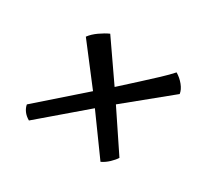

<svg xmlns="http://www.w3.org/2000/svg" viewBox="-89 -608 666 625"><g transform="rotate(30 244.0 -295.5)"><path d="M77 -107Q63 -115 55 -126Q47 -137 45 -149L210 -294L101 -436Q112 -451 130.5 -464Q149 -477 165 -484L264 -341Q296 -370 324.5 -396Q353 -422 376.5 -444Q400 -466 415 -483Q432 -473 444.5 -457.5Q457 -442 459 -427L296 -294L393 -149Q387 -139 374 -126.5Q361 -114 346 -107L243 -249Z"/></g></svg>

Font: Texturina 12pt SemiBold
Style: Italic
Weight: 600
Italic angle: -11°
Version: Version 1.002